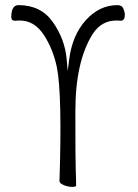

<svg xmlns="http://www.w3.org/2000/svg" viewBox="-20 -725 540 749"><path d="M277 -1Q277 4 261 4Q245 4 228.5 -3Q212 -10 212 -19Q223 -355 202 -462Q187 -534 150.5 -589.5Q114 -645 57 -645H50Q46 -645 41 -644H39Q24 -644 24 -658Q24 -705 52 -705Q140 -705 186.5 -638.5Q233 -572 240 -495L244 -448L250 -494Q262 -588 315 -646.5Q368 -705 438 -705Q456 -705 461.5 -691Q467 -677 467 -668Q467 -644 451 -644H449Q444 -645 441 -645H434Q376 -645 342 -593Q274 -486 274 -290.5Q274 -95 275.5 -60Q277 -25 277 -1Z"/></svg>

Font: LXGW WenKai Mono TC Light
Style: Regular
Weight: 300
Designer: LXGW / Fontworks Inc.
Foundry: LXGW / Fontworks Inc.
Version: Version 1.330